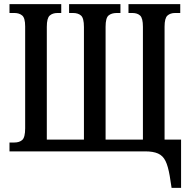

<svg xmlns="http://www.w3.org/2000/svg" viewBox="-20 -734 921 931"><path d="M812 177 803 119Q795 72 782.5 46.5Q770 21 746.5 10.5Q723 0 684 0H26V-43H50Q74 -43 88 -55.5Q102 -68 102 -112V-606Q102 -647 87.5 -659Q73 -671 50 -671H26V-714H277V-671H259Q235 -671 221 -658.5Q207 -646 207 -604V-57H387V-603Q387 -646 373 -658.5Q359 -671 334 -671H315V-714H564V-671H546Q521 -671 506.5 -659Q492 -647 492 -604V-57H673V-604Q673 -646 659.5 -658.5Q646 -671 622 -671H603V-714H854V-671H829Q806 -671 792 -658.5Q778 -646 778 -605V-57H858V177Z"/></svg>

Font: Noto Serif ExtraCondensed Medium
Style: Regular
Weight: 500
Width: 2
Designer: Monotype Design Team
Foundry: Monotype Imaging Inc.
Version: Version 2.015